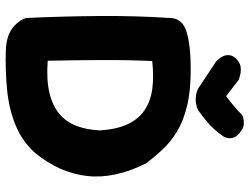

<svg xmlns="http://www.w3.org/2000/svg" viewBox="-122 -758 881 678"><g transform="rotate(90 319.0 -418.5)"><path d="M158 2Q107 0 79.5 -21Q52 -42 43 -70Q37 -201 36 -328.5Q35 -456 43 -578Q44 -622 92.5 -636.5Q141 -651 225 -651Q301 -651 354 -638Q407 -625 444 -602.5Q481 -580 507.5 -551.5Q534 -523 556 -494Q612 -382 601 -285Q590 -188 520 -102Q479 -56 421.5 -32.5Q364 -9 296.5 -2.5Q229 4 158 2ZM194 -146Q261 -141 307 -152Q353 -163 381.5 -187Q410 -211 424 -247.5Q438 -284 440 -331Q436 -391 417.5 -429.5Q399 -468 367 -489Q335 -510 291.5 -515.5Q248 -521 195 -515Q191 -426 191.5 -334Q192 -242 194 -146ZM282 -684 196 -741Q196 -741 190 -747.5Q184 -754 178.5 -764.5Q173 -775 174.5 -788.5Q176 -802 191 -815Q202 -825 214.5 -827Q227 -829 237.5 -827Q248 -825 255 -822.5Q262 -820 262 -820L319 -776Q333 -786 350.5 -800.5Q368 -815 386 -833Q386 -833 394.5 -836Q403 -839 416.5 -838.5Q430 -838 443 -828Q458 -818 463 -807.5Q468 -797 467.5 -788.5Q467 -780 465 -774.5Q463 -769 463 -769Q451 -751 438.5 -737Q426 -723 411 -710Q396 -697 374 -681Q365 -674 349 -670.5Q333 -667 314.5 -670Q296 -673 282 -684Z"/></g></svg>

Font: Sour Gummy
Style: Bold
Weight: 700
Designer: Stefie Justprince
Foundry: Eifetstype
Version: Version 1.000